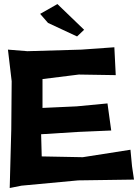

<svg xmlns="http://www.w3.org/2000/svg" viewBox="-20 -904 686 955"><path d="M179.7 -835 218.8 -790 363.3 -722.7 398.4 -755.9 265.6 -883.8ZM116.2 -649.4 19.5 -657.2 38.1 -500 36.1 -260.7 28.3 31.2 86.9 19.5 369.1 -6.8 646.5 -10.7 636.7 -77.1 628.9 -159.2 391.6 -122.1 187.5 -126 184.6 -236.3 372.1 -248 533.2 -254.9 514.6 -389.6 361.3 -375 191.4 -367.2V-510.7L372.1 -533.2L555.7 -530.3L548.8 -668.9L384.8 -657.2Z"/></svg>

Font: MaokenAssortedSans-Lite
Style: Lite
Weight: 400
Version: Version 1.400